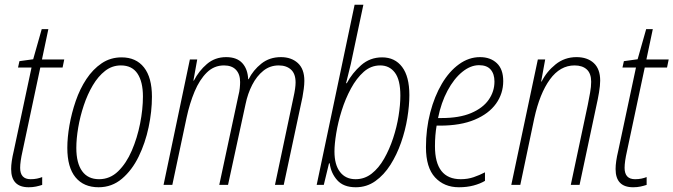

<svg xmlns="http://www.w3.org/2000/svg" viewBox="-20 -780 2841 810"><path d="M101 10Q27 10 27 -67Q27 -97 38 -143L113 -495H56L62 -522L120 -530L156 -657H184L157 -529H251L244 -495H150L75 -142Q70 -120 67.5 -102.5Q65 -85 65 -72Q65 -24 109 -24Q124 -24 136 -26.5Q148 -29 158 -33V0Q146 4 132 7Q118 10 101 10Z M396 10Q333 10 298.5 -32Q264 -74 264 -156Q264 -200 273 -251.5Q282 -303 299.5 -354Q317 -405 344.5 -446.5Q372 -488 409 -513Q446 -538 493 -538Q554 -538 587.5 -495.5Q621 -453 621 -372Q621 -310 607 -243.5Q593 -177 565 -119.5Q537 -62 494.5 -26Q452 10 396 10ZM398 -24Q444 -24 478.5 -57.5Q513 -91 536 -144.5Q559 -198 571 -258.5Q583 -319 583 -373Q583 -435 560 -469.5Q537 -504 490 -504Q453 -504 423.5 -481Q394 -458 371.5 -420Q349 -382 333.5 -335.5Q318 -289 310 -242Q302 -195 302 -156Q302 -92 326.5 -58Q351 -24 398 -24Z M670 0 781 -529H812L796 -440H798Q819 -481 853 -510Q887 -539 934 -539Q979 -539 1002 -514Q1025 -489 1027 -446H1029Q1048 -484 1082.5 -511.5Q1117 -539 1165 -539Q1209 -539 1236.5 -514Q1264 -489 1264 -439Q1264 -424 1261.5 -405Q1259 -386 1256 -370L1177 0H1140L1218 -369Q1227 -409 1227 -432Q1227 -469 1207.5 -486.5Q1188 -504 1156 -504Q1119 -504 1091 -481.5Q1063 -459 1044 -422Q1025 -385 1016 -341L942 0H905L986 -378Q990 -393 991.5 -408Q993 -423 993 -434Q993 -467 975.5 -485.5Q958 -504 925 -504Q883 -504 852.5 -474Q822 -444 801 -394Q780 -344 767 -283L707 0Z M1481 10Q1429 10 1402.5 -20Q1376 -50 1371 -91H1368L1346 0H1316L1476 -760H1513L1460 -510Q1449 -463 1440 -429H1443Q1466 -472 1503.5 -505Q1541 -538 1592 -538Q1646 -538 1676.5 -497.5Q1707 -457 1707 -379Q1707 -335 1698.5 -282.5Q1690 -230 1672 -178.5Q1654 -127 1627 -84.5Q1600 -42 1563.5 -16Q1527 10 1481 10ZM1480 -24Q1518 -24 1548 -47.5Q1578 -71 1600.5 -110.5Q1623 -150 1638.5 -197Q1654 -244 1661.5 -291Q1669 -338 1669 -377Q1669 -443 1646 -473.5Q1623 -504 1584 -504Q1545 -504 1514.5 -477Q1484 -450 1460.5 -406.5Q1437 -363 1421.5 -313.5Q1406 -264 1398.5 -218Q1391 -172 1391 -141Q1391 -85 1414.5 -54.5Q1438 -24 1480 -24Z M1916 10Q1854 10 1815.5 -31.5Q1777 -73 1777 -159Q1777 -236 1795 -305Q1813 -374 1844 -426.5Q1875 -479 1916.5 -509Q1958 -539 2005 -539Q2049 -539 2076 -513.5Q2103 -488 2103 -438Q2103 -385 2072.5 -342.5Q2042 -300 1982.5 -275Q1923 -250 1836 -250H1822Q1815 -210 1815 -163Q1815 -24 1924 -24Q1953 -24 1978 -32.5Q2003 -41 2026 -53V-17Q2006 -5 1978 2.5Q1950 10 1916 10ZM1843 -282Q1918 -282 1967.5 -303Q2017 -324 2041.5 -359Q2066 -394 2066 -436Q2066 -468 2050 -486.5Q2034 -505 2001 -505Q1965 -505 1930 -476.5Q1895 -448 1868 -397.5Q1841 -347 1828 -282Z M2137 0 2249 -529H2280L2263 -436H2265Q2286 -478 2324 -508.5Q2362 -539 2412 -539Q2458 -539 2485 -514Q2512 -489 2512 -440Q2512 -419 2507 -389.5Q2502 -360 2496 -334L2425 0H2388L2460 -339Q2465 -365 2469.5 -389.5Q2474 -414 2474 -435Q2474 -470 2455.5 -487Q2437 -504 2404 -504Q2343 -504 2300 -445Q2257 -386 2234 -281L2175 0Z M2651 10Q2577 10 2577 -67Q2577 -97 2588 -143L2663 -495H2606L2612 -522L2670 -530L2706 -657H2734L2707 -529H2801L2794 -495H2700L2625 -142Q2620 -120 2617.5 -102.5Q2615 -85 2615 -72Q2615 -24 2659 -24Q2674 -24 2686 -26.5Q2698 -29 2708 -33V0Q2696 4 2682 7Q2668 10 2651 10Z"/></svg>

Font: Noto Sans Condensed ExtraLight
Style: Italic
Weight: 200
Width: 3
Italic angle: -12°
Designer: Monotype Design Team
Foundry: Monotype Imaging Inc.
Version: Version 2.013; ttfautohint (v1.8.4.7-5d5b)